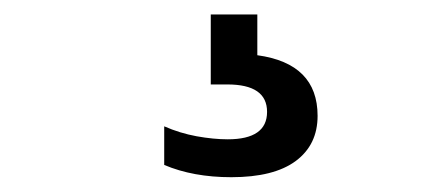

<svg xmlns="http://www.w3.org/2000/svg" viewBox="-20 -30 616 266"><path d="M300.5 215.5Q247.5 215.5 207.5 198.5V145Q229 154.5 252.5 158.8Q276 163 295.5 163Q350 163 350 125Q350 87 295 87H272V-10H336.5V46.5Q420 58 420 130.5Q420 170.5 389.8 193Q359.5 215.5 300.5 215.5Z"/></svg>

Font: Encode Sans Semi Expanded SemiBold
Style: Regular
Weight: 600
Width: 6
Designer: Multiple Designers
Foundry: Impallari Type
Version: Version 3.000; ttfautohint (v1.8.3) -l 8 -r 50 -G 200 -x 14 